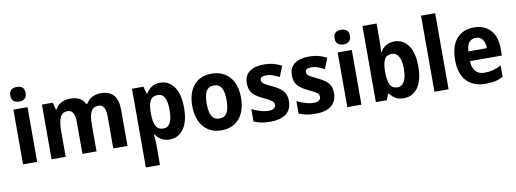

<svg xmlns="http://www.w3.org/2000/svg" viewBox="-73 -1204 5078 1888"><g transform="rotate(-10 2466.5 -260.0)"><path d="M143 -760Q177 -760 198 -743.5Q219 -727 219 -687Q219 -648 197.5 -631Q176 -614 143 -614Q109 -614 87.5 -631Q66 -648 66 -687Q66 -727 87 -743.5Q108 -760 143 -760ZM213 -546V0H72V-546Z M945 -556Q1030 -556 1072.5 -508Q1115 -460 1115 -358V0H973V-320Q973 -439 902 -439Q850 -439 828 -397.5Q806 -356 806 -275V0H665V-321Q665 -439 594 -439Q539 -439 518.5 -392.5Q498 -346 498 -259V0H357V-546H466L483 -476H492Q514 -519 554.5 -537.5Q595 -556 638 -556Q749 -556 786 -478H800Q822 -519 861.5 -537.5Q901 -556 945 -556Z M1538 -556Q1624 -556 1676 -483.5Q1728 -411 1728 -273Q1728 -136 1675.5 -63Q1623 10 1537 10Q1486 10 1452.5 -11Q1419 -32 1397 -64H1390Q1397 -16 1397 16V240H1256V-546H1370L1390 -475H1397Q1420 -513 1454 -534.5Q1488 -556 1538 -556ZM1494 -441Q1442 -441 1420 -404Q1398 -367 1397 -290V-269Q1397 -189 1419 -148Q1441 -107 1495 -107Q1584 -107 1584 -274Q1584 -358 1562.5 -399.5Q1541 -441 1494 -441Z M2297 -274Q2297 -189 2269 -125Q2241 -61 2186.5 -25.5Q2132 10 2052 10Q1978 10 1923.5 -25Q1869 -60 1839.5 -124Q1810 -188 1810 -274Q1810 -406 1873 -481Q1936 -556 2055 -556Q2126 -556 2180.5 -523.5Q2235 -491 2266 -428Q2297 -365 2297 -274ZM1954 -274Q1954 -191 1977.5 -149.5Q2001 -108 2054 -108Q2106 -108 2129.5 -149.5Q2153 -191 2153 -274Q2153 -357 2129.5 -397.5Q2106 -438 2053 -438Q2001 -438 1977.5 -397.5Q1954 -357 1954 -274Z M2755 -161Q2755 -76 2700 -33Q2645 10 2541 10Q2491 10 2453 2.5Q2415 -5 2377 -21V-145Q2415 -126 2460 -112.5Q2505 -99 2544 -99Q2580 -99 2596.5 -112Q2613 -125 2613 -147Q2613 -160 2607.5 -171Q2602 -182 2580 -196Q2558 -210 2510 -232Q2441 -264 2409 -300.5Q2377 -337 2377 -404Q2377 -479 2430 -517.5Q2483 -556 2575 -556Q2621 -556 2663 -546Q2705 -536 2750 -513L2708 -407Q2673 -424 2642 -435.5Q2611 -447 2576 -447Q2518 -447 2518 -409Q2518 -397 2525 -386.5Q2532 -376 2553 -363.5Q2574 -351 2617 -331Q2658 -312 2689 -290.5Q2720 -269 2737.5 -238.5Q2755 -208 2755 -161Z M3205 -161Q3205 -76 3150 -33Q3095 10 2991 10Q2941 10 2903 2.5Q2865 -5 2827 -21V-145Q2865 -126 2910 -112.5Q2955 -99 2994 -99Q3030 -99 3046.5 -112Q3063 -125 3063 -147Q3063 -160 3057.5 -171Q3052 -182 3030 -196Q3008 -210 2960 -232Q2891 -264 2859 -300.5Q2827 -337 2827 -404Q2827 -479 2880 -517.5Q2933 -556 3025 -556Q3071 -556 3113 -546Q3155 -536 3200 -513L3158 -407Q3123 -424 3092 -435.5Q3061 -447 3026 -447Q2968 -447 2968 -409Q2968 -397 2975 -386.5Q2982 -376 3003 -363.5Q3024 -351 3067 -331Q3108 -312 3139 -290.5Q3170 -269 3187.5 -238.5Q3205 -208 3205 -161Z M3381 -760Q3415 -760 3436 -743.5Q3457 -727 3457 -687Q3457 -648 3435.5 -631Q3414 -614 3381 -614Q3347 -614 3325.5 -631Q3304 -648 3304 -687Q3304 -727 3325 -743.5Q3346 -760 3381 -760ZM3451 -546V0H3310V-546Z M3736 -578Q3736 -553 3734.5 -524.5Q3733 -496 3731 -475H3736Q3758 -512 3792.5 -534Q3827 -556 3878 -556Q3963 -556 4015 -483.5Q4067 -411 4067 -274Q4067 -136 4015 -63Q3963 10 3875 10Q3823 10 3791.5 -9Q3760 -28 3736 -60H3727L3705 0H3595V-760H3736ZM3832 -440Q3779 -440 3758.5 -402Q3738 -364 3736 -291V-272Q3736 -190 3757.5 -148Q3779 -106 3834 -106Q3874 -106 3898.5 -149Q3923 -192 3923 -276Q3923 -358 3898.5 -399Q3874 -440 3832 -440Z M4321 0H4180V-760H4321Z M4670 -556Q4775 -556 4835 -490.5Q4895 -425 4895 -309V-236H4576Q4578 -170 4609.5 -134.5Q4641 -99 4698 -99Q4745 -99 4784.5 -109.5Q4824 -120 4866 -142V-29Q4828 -8 4786.5 1Q4745 10 4690 10Q4570 10 4502 -61Q4434 -132 4434 -269Q4434 -411 4497.5 -483.5Q4561 -556 4670 -556ZM4670 -452Q4631 -452 4606 -424Q4581 -396 4578 -333H4762Q4762 -386 4739 -419Q4716 -452 4670 -452Z"/></g></svg>

Font: Noto Sans Gujarati UI SemiCondensed
Style: Bold
Weight: 700
Width: 4
Designer: Jelle Bosma - Monotype Design Team, Universal Thirst
Foundry: Monotype Imaging Inc.
Version: Version 2.106; ttfautohint (v1.8.4.7-5d5b)